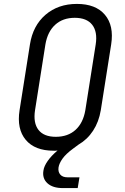

<svg xmlns="http://www.w3.org/2000/svg" viewBox="-20 -760 640 981"><path d="M301 201Q249 201 222 176Q195 151 202 111Q205 89 224 62Q243 35 274 9Q270 10 264 10Q258 10 254 10Q158 10 111.5 -45.5Q65 -101 80 -197L133 -533Q148 -629 212.5 -684.5Q277 -740 373 -740Q469 -740 516 -684.5Q563 -629 548 -533L495 -197Q485 -137 455.5 -92Q426 -47 381 -21L354 -1Q317 26 299.5 50.5Q282 75 279 96Q276 118 288 132Q300 146 325 146H386L377 201ZM265 -61Q327 -61 366 -96.5Q405 -132 416 -197L469 -533Q479 -598 451 -633.5Q423 -669 362 -669Q301 -669 262 -633.5Q223 -598 212 -533L159 -197Q149 -132 176.5 -96.5Q204 -61 265 -61Z"/></svg>

Font: JetBrains Mono NL Light
Style: Italic
Weight: 300
Italic angle: -9°
Designer: Philipp Nurullin, Konstantin Bulenkov
Foundry: JetBrains
Version: Version 2.304; ttfautohint (v1.8.4.7-5d5b)